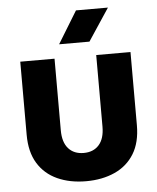

<svg xmlns="http://www.w3.org/2000/svg" viewBox="-53 -769 677 826"><g transform="rotate(-5 286.0 -356.0)"><path d="M286 12Q216 12 162 -12.5Q108 -37 78 -86Q48 -135 48 -209V-525H196V-216Q196 -164 220 -137Q244 -110 286 -110Q328 -110 352 -137Q376 -164 376 -216V-525H524V-209Q524 -135 494 -86Q464 -37 410 -12.5Q356 12 286 12ZM306 -724H444L352 -585H221Z"/></g></svg>

Font: TikTok Sans 24pt
Style: Bold
Weight: 700
Version: Version 4.000